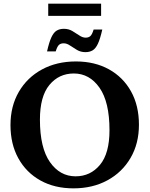

<svg xmlns="http://www.w3.org/2000/svg" viewBox="-20 -1020 820 1053"><path d="M396.5 -683Q499.5 -683 577.5 -639.8Q655.5 -596.5 698.8 -518.5Q742 -440.5 742 -336Q742 -232.5 696 -153.8Q650 -75 569 -31Q488 13 383 13Q279.5 13 201.8 -30.2Q124 -73.5 80.8 -151.5Q37.5 -229.5 37.5 -334Q37.5 -437.5 83.2 -516.2Q129 -595 210 -639Q291 -683 396.5 -683ZM394.5 -53Q476 -53 528.2 -115.8Q580.5 -178.5 580.5 -306Q580.5 -460.5 525.8 -538.8Q471 -617 385 -617Q303 -617 251 -554.2Q199 -491.5 199 -364Q199 -209.5 253.8 -131.2Q308.5 -53 394.5 -53ZM541 -858Q529.5 -807 517 -780.2Q504.5 -753.5 488 -743.8Q471.5 -734 448.5 -734Q423 -734 402.5 -746Q382 -758 364.2 -770.2Q346.5 -782.5 329 -782.5Q313.5 -782.5 303.8 -774.2Q294 -766 285.5 -738H238Q249.5 -789 262 -815.8Q274.5 -842.5 291 -852.2Q307.5 -862 330.5 -862Q356 -862 376.5 -850Q397 -838 414.8 -825.8Q432.5 -813.5 450 -813.5Q465.5 -813.5 475.2 -821.8Q485 -830 493.5 -858ZM244.5 -933V-1000H534.5V-933Z"/></svg>

Font: Newsreader 16pt
Style: Bold
Weight: 700
Designer: Hugues Gentile
Foundry: Production Type
Version: Version 1.003; ttfautohint (v1.8.3)